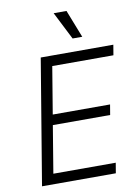

<svg xmlns="http://www.w3.org/2000/svg" viewBox="-102 -1031 799 1099"><g transform="rotate(-10 297.0 -482.0)"><path d="M51.1 0 171.9 -727.3H593.8L583.8 -667.6H228.3L182.9 -393.8H516L506 -334.2H172.9L127.5 -59.7H490.1L480.1 0ZM426.5 -802.9H370.4L288.7 -964.1H363.3Z"/></g></svg>

Font: Inter UI Light
Style: Italic
Weight: 300
Italic angle: 9.39999°
Designer: Rasmus Andersson
Foundry: rsms
Version: 3.2;8d6f07862